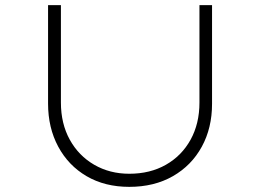

<svg xmlns="http://www.w3.org/2000/svg" viewBox="-20 -720 1012 747"><path d="M483 7Q388 7 317 -34.5Q246 -76 206.5 -149.5Q167 -223 167 -317V-700H217V-321Q217 -239 251.5 -176.5Q286 -114 346.5 -79Q407 -44 483 -44Q564 -44 625.5 -79Q687 -114 721.5 -176.5Q756 -239 756 -321V-700H805V-316Q805 -222 765 -149Q725 -76 652.5 -34.5Q580 7 483 7Z"/></svg>

Font: Lexend Peta ExtraLight
Style: Regular
Weight: 250
Version: Version 1.007